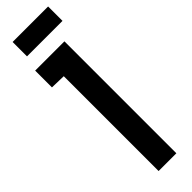

<svg xmlns="http://www.w3.org/2000/svg" viewBox="-294 -855 849 849"><g transform="rotate(-45 130.5 -430.0)"><path d="M261 -860H39V-770H261ZM20 -595 92 -593V0H203V-700H20Z"/></g></svg>

Font: Advent Pro Expanded
Style: Bold
Weight: 700
Width: 7
Designer: VivaRado, Andreas Kalpakidis
Foundry: VivaRado, Andreas Kalpakidis
Version: Version 3.000